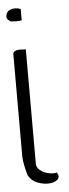

<svg xmlns="http://www.w3.org/2000/svg" viewBox="-51 -640 264 732"><g transform="rotate(-5 81.0 -274.5)"><path d="M14 -46V-439Q14 -447 21 -451Q28 -455 37.5 -455Q47 -455 54.5 -454.5Q62 -454 63 -454V-18Q63 -4 72 5Q81 14 93 19Q105 24 118 25.5Q131 27 140 24Q151 41 139.5 51.5Q128 62 106.5 63Q85 64 62 55Q39 46 28 24Q27 22 24.5 12.5Q22 3 19.5 -8.5Q17 -20 15.5 -30.5Q14 -41 14 -46ZM57 -609V-566Q54 -565 48 -564.5Q42 -564 35 -564Q28 -564 22 -564.5Q16 -565 14 -566Q11 -567 5.5 -572.5Q0 -578 0 -581Q0 -604 18.5 -610.5Q37 -617 57 -609Z"/></g></svg>

Font: Liu Jian Mao Cao
Style: Regular
Weight: 400
Designer: ZhongQi
Foundry: ZhongQi
Version: Version 1.001